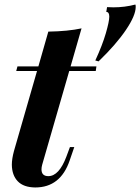

<svg xmlns="http://www.w3.org/2000/svg" viewBox="-20 -804 612 838"><path d="M161.1 -64.9Q161.1 -35.2 190.9 -35.2Q237.8 -35.2 270 -121.1L285.2 -162.1H304.2L284.2 -104Q244.1 14.2 133.8 14.2Q83 13.7 57.6 -12.7Q32.2 -39.1 31.7 -85Q31.7 -110.8 41 -145L141.6 -494.1H50.8L56.2 -514.2H147.5L190.9 -666Q277.3 -667.5 335.9 -680.2L288.1 -514.2H400.9L397.9 -494.1H282.2L164.1 -85Q161.1 -74.2 161.1 -64.9ZM572.3 -773.9Q572.3 -736.3 529.3 -672.9Q486.3 -609.4 410.2 -536.1L396 -540Q426.8 -606.9 441.9 -658.7Q457 -710.9 457 -731.4Q457 -752 443.8 -752L447.3 -772.9L475.1 -772Q524.9 -772 570.8 -784.2Q572.3 -782.2 572.3 -773.9Z"/></svg>

Font: PlayfairDisplay-BoldItalic
Style: Bold Italic
Weight: 700
Italic angle: -14.9847°
Designer: Claus Eggers Sørensen
Foundry: Claus Eggers Sørensen
Version: Version 1.002;PS 001.002;hotconv 1.0.70;makeotf.lib2.5.58329